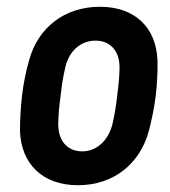

<svg xmlns="http://www.w3.org/2000/svg" viewBox="-20 -539 501 567"><path d="M210 8C315 8 394 -55 420 -154C428 -185 436 -223 440 -257C444 -291 446 -331 445 -362C441 -457 379 -519 275 -519C170 -519 92 -457 66 -361C57 -331 49 -291 45 -256C41 -222 39 -183 39 -153C42 -55 106 8 210 8ZM223 -92C178 -92 152 -124 152 -172C152 -197 155 -227 159 -256C162 -286 167 -315 173 -341C184 -388 218 -419 262 -419C306 -419 333 -388 333 -341C333 -315 330 -286 326 -256C323 -227 318 -198 312 -172C300 -124 265 -92 223 -92Z"/></svg>

Font: Barlow Semi Condensed SemiBold
Style: Italic
Weight: 600
Width: 4
Italic angle: -7°
Designer: Jeremy Tribby
Foundry: Tribby Type
Version: Version 1.422;hotconv 1.0.109;makeotfexe 2.5.65596